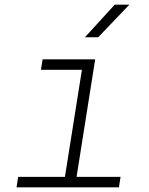

<svg xmlns="http://www.w3.org/2000/svg" viewBox="-20 -805 640 825"><path d="M51 0 58 -45H259L332 -505H156L163 -550H389L309 -45H498L491 0ZM345 -645 473 -785H536L402 -645Z"/></svg>

Font: NKDuy Mono Thin
Style: Italic
Weight: 100
Italic angle: -9°
Monospace: yes
Designer: NKDuy
Foundry: NKDuy
Version: Version 2.251; ttfautohint (v1.8.4.7-5d5b)